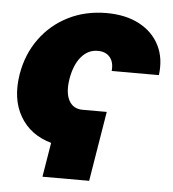

<svg xmlns="http://www.w3.org/2000/svg" viewBox="-49 -573 681 756"><g transform="rotate(5 291.0 -195.0)"><path d="M376.5 -139.6 331.1 136.7H146.5L168.9 1Q85.4 -22.5 45.7 -90.8Q5.9 -159.2 22 -257.8Q35.6 -338.4 80.1 -399.2Q124.5 -460 192.1 -493.7Q259.8 -527.3 342.3 -527.3Q418 -527.3 471.9 -498.8Q525.9 -470.2 551.5 -419.4Q577.1 -368.7 568.4 -301.8H381.8Q385.3 -336.4 368.7 -356.2Q352.1 -376 320.8 -376Q282.2 -376 255.6 -344.7Q229 -313.5 219.2 -257.8Q210 -202.6 226.6 -171.1Q243.2 -139.6 281.7 -139.6Z"/></g></svg>

Font: Inter Display Black
Style: Italic
Weight: 900
Italic angle: -9.39999°
Designer: Rasmus Andersson
Foundry: rsms
Version: Version 4.000;git-a52131595